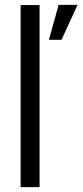

<svg xmlns="http://www.w3.org/2000/svg" viewBox="-20 -771 340 791"><path d="M65 0V-750H143V0ZM181.5 -607 221.5 -751H299.5L233.5 -607Z"/></svg>

Font: Urbanist
Style: Regular
Weight: 400
Designer: Corey Hu
Foundry: Corey Hu
Version: Version 1.330; ttfautohint (v1.8.4.7-5d5b)